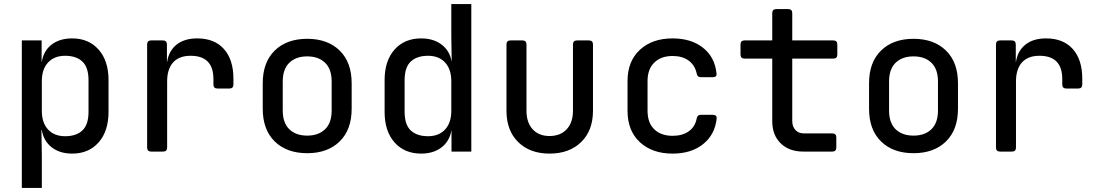

<svg xmlns="http://www.w3.org/2000/svg" viewBox="-20 -750 5440 950"><path d="M88 180V-550H186V-444H187Q195 -498 235 -529Q275 -560 337 -560Q419 -560 468 -504.5Q517 -449 517 -354V-197Q517 -101 468 -45.5Q419 10 337 10Q276 10 236 -21Q196 -52 187 -106H185L187 21V180ZM302 -76Q357 -76 387.5 -104.5Q418 -133 418 -197V-353Q418 -417 387.5 -445.5Q357 -474 302 -474Q249 -474 218 -441Q187 -408 187 -348V-202Q187 -142 218 -109Q249 -76 302 -76Z M728 0Q708 0 708 -20V-530Q708 -550 728 -550H786Q806 -550 806 -530V-444H807Q815 -498 853.5 -529Q892 -560 956 -560Q1041 -560 1088 -507.5Q1135 -455 1135 -360V-332Q1135 -312 1115 -312H1056Q1036 -312 1036 -332V-359Q1036 -474 923 -474Q866 -474 836.5 -441Q807 -408 807 -347V-20Q807 0 787 0Z M1500 8Q1399 8 1339.5 -50Q1280 -108 1280 -212V-338Q1280 -442 1339.5 -500Q1399 -558 1500 -558Q1601 -558 1660.5 -500Q1720 -442 1720 -338V-212Q1720 -108 1660.5 -50Q1601 8 1500 8ZM1500 -79Q1556 -79 1588.5 -110.5Q1621 -142 1621 -203V-347Q1621 -408 1588.5 -439.5Q1556 -471 1500 -471Q1444 -471 1411.5 -439.5Q1379 -408 1379 -347V-203Q1379 -142 1411.5 -110.5Q1444 -79 1500 -79Z M2064 10Q1981 10 1932 -45.5Q1883 -101 1883 -196V-354Q1883 -449 1932 -504.5Q1981 -560 2064 -560Q2125 -560 2165.5 -529Q2206 -498 2215 -444L2213 -572V-730H2312V0H2214V-107Q2205 -52 2165 -21Q2125 10 2064 10ZM2098 -76Q2151 -76 2182 -109Q2213 -142 2213 -202V-348Q2213 -408 2182 -441Q2151 -474 2098 -474Q2043 -474 2012.5 -445.5Q1982 -417 1982 -353V-197Q1982 -133 2012.5 -104.5Q2043 -76 2098 -76Z M2699 10Q2602 10 2544 -47Q2486 -104 2486 -202V-530Q2486 -550 2506 -550H2565Q2585 -550 2585 -530V-202Q2585 -144 2615.5 -110.5Q2646 -77 2699 -77Q2753 -77 2784 -110.5Q2815 -144 2815 -202V-530Q2815 -550 2835 -550H2894Q2914 -550 2914 -530V-202Q2914 -104 2855.5 -47Q2797 10 2699 10Z M3308 10Q3207 10 3146 -46.5Q3085 -103 3085 -202V-349Q3085 -447 3146 -503.5Q3207 -560 3308 -560Q3399 -560 3457.5 -514.5Q3516 -469 3525 -389Q3529 -368 3506 -368H3448Q3430 -368 3427 -387Q3418 -428 3387 -450.5Q3356 -473 3308 -473Q3251 -473 3217.5 -440.5Q3184 -408 3184 -349V-202Q3184 -142 3217.5 -110Q3251 -78 3308 -78Q3356 -78 3387.5 -100Q3419 -122 3427 -163Q3430 -182 3448 -182H3506Q3528 -182 3526 -163Q3517 -83 3458.5 -36.5Q3400 10 3308 10Z M3955 0Q3884 0 3842.5 -41Q3801 -82 3801 -150V-460H3664Q3644 -460 3644 -480V-530Q3644 -550 3664 -550H3801V-685Q3801 -705 3821 -705H3880Q3900 -705 3900 -685V-550H4103Q4123 -550 4123 -530V-480Q4123 -460 4103 -460H3900V-151Q3900 -124 3915.5 -107Q3931 -90 3957 -90H4098Q4118 -90 4118 -70V-20Q4118 0 4098 0Z M4500 8Q4399 8 4339.5 -50Q4280 -108 4280 -212V-338Q4280 -442 4339.5 -500Q4399 -558 4500 -558Q4601 -558 4660.5 -500Q4720 -442 4720 -338V-212Q4720 -108 4660.5 -50Q4601 8 4500 8ZM4500 -79Q4556 -79 4588.5 -110.5Q4621 -142 4621 -203V-347Q4621 -408 4588.5 -439.5Q4556 -471 4500 -471Q4444 -471 4411.5 -439.5Q4379 -408 4379 -347V-203Q4379 -142 4411.5 -110.5Q4444 -79 4500 -79Z M4928 0Q4908 0 4908 -20V-530Q4908 -550 4928 -550H4986Q5006 -550 5006 -530V-444H5007Q5015 -498 5053.5 -529Q5092 -560 5156 -560Q5241 -560 5288 -507.5Q5335 -455 5335 -360V-332Q5335 -312 5315 -312H5256Q5236 -312 5236 -332V-359Q5236 -474 5123 -474Q5066 -474 5036.5 -441Q5007 -408 5007 -347V-20Q5007 0 4987 0Z"/></svg>

Font: Pitagon Sans Mono Medium
Style: Regular
Weight: 500
Monospace: yes
Designer: Travis Tran
Foundry: Pitagon
Version: Version 1.001; ttfautohint (v1.8.4.7-5d5b);gftools[0.9.26]